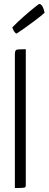

<svg xmlns="http://www.w3.org/2000/svg" viewBox="-20 -948 245 968"><path d="M64 -779Q59 -779 53.5 -786.5Q48 -794 45 -802L42 -810Q67 -836 100 -865Q133 -894 154.5 -911Q176 -928 178 -928Q195 -928 205 -884Q197 -875 149 -839Q101 -803 64 -779ZM55 -672Q55 -693 62 -696.5Q69 -700 110 -700V-14Q110 -4 103 -2Q96 0 55 0Z"/></svg>

Font: Yanone Kaffeesatz Light
Style: Regular
Weight: 300
Designer: Yanone (Cyrillic: Daniel Pouzeot)
Foundry: Yanone
Version: Version 1.003;PS 001.003;hotconv 1.0.88;makeotf.lib2.5.64775